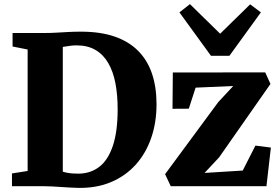

<svg xmlns="http://www.w3.org/2000/svg" viewBox="-20 -903 1353 931"><path d="M357 8Q337.5 7.5 315.8 6.2Q294 5 272.2 3.5Q250.5 2 231 1Q211.5 0 197 0H38V-62L114 -74V-663L41 -677.5V-743H195Q227.5 -743 256.2 -744.8Q285 -746.5 313.2 -748Q341.5 -749.5 372.5 -749.5Q466.5 -749.5 535.5 -725.8Q604.5 -702 649.8 -656.5Q695 -611 717 -545.8Q739 -480.5 739 -397.5Q739 -309 713.2 -234.2Q687.5 -159.5 638 -104.5Q588.5 -49.5 517.8 -19.8Q447 10 357 8ZM362.5 -61Q420 -62 462 -94.5Q504 -127 527.2 -196Q550.5 -265 550.5 -373Q550.5 -442 539.8 -498.8Q529 -555.5 505.2 -596.8Q481.5 -638 443.5 -660.5Q405.5 -683 351.5 -683Q335 -683 322 -681.2Q309 -679.5 299.8 -677.8Q290.5 -676 284.5 -675.5V-70.5Q296 -67 308.5 -64.8Q321 -62.5 334.5 -61.8Q348 -61 362.5 -61ZM1111 -486 928.5 -478 895.5 -376 816.5 -375.5 818 -551.5 1266 -552 1291.5 -496 1042.5 -140 972 -64.5 1157 -76 1218.5 -197 1293.5 -187.5 1272 0H808L780.5 -58.5L1038 -407.5ZM1003 -632.5 850 -843 901 -883 1047.5 -739.5 1193 -882 1245 -843 1092.5 -632.5Z"/></svg>

Font: Merriweather 28pt Black
Style: Regular
Weight: 900
Version: Version 2.100